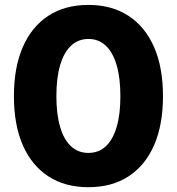

<svg xmlns="http://www.w3.org/2000/svg" viewBox="-20 -758 726 788"><path d="M342.8 10.3Q246.6 10.3 178.2 -34.4Q109.9 -79.1 73.5 -162.4Q37.1 -245.6 37.1 -363.3Q37.1 -481 73.5 -564.7Q109.9 -648.4 178.2 -693.1Q246.6 -737.8 342.8 -737.8Q439 -737.8 507.6 -692.9Q576.2 -647.9 612.5 -564.5Q648.9 -481 648.9 -363.3Q648.9 -245.6 612.5 -162.4Q576.2 -79.1 507.8 -34.4Q439.5 10.3 342.8 10.3ZM342.8 -130.4Q384.8 -130.4 414.1 -157.5Q443.4 -184.6 458.7 -236.8Q474.1 -289.1 474.1 -363.3Q474.1 -438 458.7 -490.5Q443.4 -543 414.1 -570.6Q384.8 -598.1 343.3 -598.1Q301.3 -598.1 271.7 -570.6Q242.2 -543 226.8 -490.5Q211.4 -438 211.4 -363.3Q211.4 -289.1 226.8 -236.8Q242.2 -184.6 271.7 -157.5Q301.3 -130.4 342.8 -130.4Z"/></svg>

Font: Inter 18pt ExtraBold
Style: Regular
Weight: 800
Designer: Rasmus Andersson
Foundry: rsms
Version: Version 4.001;git-66647c0bb